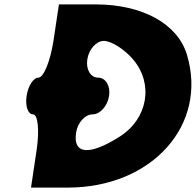

<svg xmlns="http://www.w3.org/2000/svg" viewBox="-20 -903 890 873"><path d="M223 -717C209 -625 178 -550 155 -550C132 -550 108 -513 101 -467C94 -421 107 -383 130 -383C153 -383 160 -309 146 -217L121 -50H288C671 -50 926 -335 830 -654C788 -795 627 -883 415 -883H248ZM585 -633C680 -521 652 -362 523 -281C385 -194 311 -201 326 -300C333 -346 367 -383 401 -383C435 -383 469 -421 476 -467C483 -513 460 -550 426 -550C392 -550 370 -587 377 -633C384 -679 418 -717 452 -717C486 -717 546 -679 585 -633Z"/></svg>

Font: Hussar Skorodowane
Style: Ky
Weight: 700
Foundry: Cannot Into Space Fonts
Version: Version 0.892